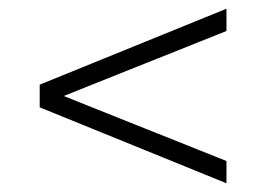

<svg xmlns="http://www.w3.org/2000/svg" viewBox="-20 -570 610 440"><path d="M499 -201V-150L71 -324V-376L499 -550V-499L126 -350Z"/></svg>

Font: Montserrat-Alt1 Light
Style: Regular
Weight: 300
Designer: Differentunic
Foundry: Differentunic
Version: Version 7.222